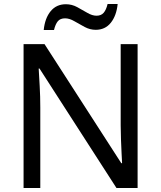

<svg xmlns="http://www.w3.org/2000/svg" viewBox="-20 -933 800 953"><path d="M663 0H558L176 -593H172Q174 -558 177 -506Q180 -454 180 -399V0H97V-714H201L582 -123H586Q585 -139 583.5 -171Q582 -203 580.5 -241Q579 -279 579 -311V-714H663ZM197 -784Q203 -843 231.5 -877.5Q260 -912 307 -912Q337 -912 363.5 -897.5Q390 -883 414 -869Q438 -855 459 -855Q482 -855 494.5 -869.5Q507 -884 514 -913H564Q558 -855 530 -820Q502 -785 455 -785Q427 -785 400.5 -799Q374 -813 349.5 -827.5Q325 -842 303 -842Q279 -842 267 -827.5Q255 -813 248 -784Z"/></svg>

Font: Noto Sans SignWriting
Style: Regular
Weight: 400
Designer: Monotype Design Team
Foundry: Monotype Imaging Inc.
Version: Version 2.004; ttfautohint (v1.8.4.7-5d5b)